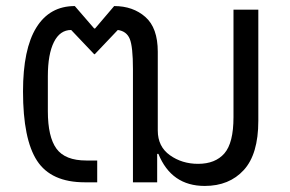

<svg xmlns="http://www.w3.org/2000/svg" viewBox="-20 -602 957 634"><path d="M656 12Q546 12 503 -94H499V0H419V-374Q419 -448 408.5 -473.5Q398 -499 369 -503L293 -423H291L215 -503Q178 -503 158 -463Q138 -423 138 -350V-235Q138 -150 166.5 -111Q195 -72 265 -72H301V0H260Q149 0 102.5 -71Q56 -142 56 -300Q56 -440 100 -511Q144 -582 227 -582L291 -508H294L357 -582Q419 -582 460 -546Q501 -510 501 -431V-171Q501 -118 541 -89.5Q581 -61 634 -61Q691 -61 721 -95.5Q751 -130 751 -215V-570H833V-203Q833 -93 785 -40.5Q737 12 656 12Z"/></svg>

Font: Anuphan
Style: Regular
Weight: 400
Designer: Mike Abbink, Paul van der Laan, Pieter van Rosmalen, Mint Tantisuwanna
Foundry: Bold Monday; Cadson Demak
Version: Version 3.002;hotconv 1.0.109;makeotfexe 2.5.65596